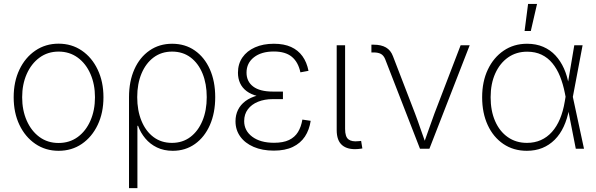

<svg xmlns="http://www.w3.org/2000/svg" viewBox="-20 -770 3084 994"><path d="M283.2 10.7Q215.8 10.7 163.1 -25.1Q110.4 -61 80.6 -123.5Q50.8 -186 50.8 -266.6Q50.8 -347.2 80.6 -409.7Q110.4 -472.2 163.1 -508.1Q215.8 -543.9 283.2 -543.9Q351.1 -543.9 403.6 -508.1Q456.1 -472.2 485.8 -409.4Q515.6 -346.7 515.6 -266.6Q515.6 -186 485.8 -123.5Q456.1 -61 403.8 -25.1Q351.6 10.7 283.2 10.7ZM283.2 -29.8Q340.3 -29.8 382.6 -60.8Q424.8 -91.8 448.2 -145.5Q471.7 -199.2 471.7 -266.6Q471.7 -333.5 448.2 -387.2Q424.8 -440.9 382.3 -471.9Q339.8 -502.9 283.2 -502.9Q227.1 -502.9 184.6 -471.7Q142.1 -440.4 118.4 -387Q94.7 -333.5 94.7 -266.6Q94.7 -199.2 118.4 -145.5Q142.1 -91.8 184.3 -60.8Q226.6 -29.8 283.2 -29.8Z M647.9 204.1V-267.1Q647.9 -349.1 675.8 -411.4Q703.6 -473.6 754.2 -508.5Q804.7 -543.5 871.1 -543.5Q938.5 -543.5 988.5 -508.5Q1038.6 -473.6 1066.4 -411.4Q1094.2 -349.1 1094.2 -267.1Q1094.2 -185.5 1066.7 -122.8Q1039.1 -60.1 989.5 -24.7Q939.9 10.7 874.5 10.7Q828.6 10.7 792.7 -6.6Q756.8 -23.9 732.2 -53.5Q707.5 -83 694.8 -118.7H691.4V204.1ZM870.1 -30.3Q925.3 -30.3 965.6 -60.8Q1005.9 -91.3 1028.1 -144.8Q1050.3 -198.2 1050.3 -267.1Q1050.3 -335.9 1028.6 -389.2Q1006.8 -442.4 966.6 -472.7Q926.3 -502.9 871.1 -502.9Q815.9 -502.9 775.4 -472.7Q734.9 -442.4 712.6 -389.2Q690.4 -335.9 690.4 -267.1Q690.4 -198.2 712.4 -144.5Q734.4 -90.8 774.7 -60.5Q814.9 -30.3 870.1 -30.3Z M1397.5 9.8Q1337.9 9.8 1293.2 -9.5Q1248.5 -28.8 1223.9 -63Q1199.2 -97.2 1199.2 -142.1Q1199.2 -174.8 1212.2 -201.2Q1225.1 -227.5 1250.5 -246.6Q1275.9 -265.6 1313 -275.6Q1350.1 -285.6 1397.9 -285.6H1444.8V-256.8H1391.6Q1349.1 -256.8 1315.7 -243.2Q1282.2 -229.5 1263.2 -204.1Q1244.1 -178.7 1244.1 -143.1Q1244.1 -93.3 1286.1 -62Q1328.1 -30.8 1398.4 -30.8Q1446.3 -30.8 1476.3 -45.2Q1506.3 -59.6 1522.7 -86.4Q1539.1 -113.3 1545.4 -150.9L1588.4 -144.5Q1581.5 -97.7 1558.6 -63Q1535.6 -28.3 1495.8 -9.3Q1456.1 9.8 1397.5 9.8ZM1397.9 -263.2Q1349.6 -263.2 1314.5 -272.2Q1279.3 -281.2 1256.6 -298.3Q1233.9 -315.4 1222.9 -339.6Q1211.9 -363.8 1211.9 -393.6Q1211.9 -439 1235.1 -472.7Q1258.3 -506.3 1300.3 -524.9Q1342.3 -543.5 1397.9 -543.5Q1450.2 -543.5 1486.8 -526.9Q1523.4 -510.3 1545.9 -479Q1568.4 -447.8 1577.1 -403.3L1535.2 -395.5Q1523.9 -448.7 1490.7 -476.1Q1457.5 -503.4 1397.9 -503.4Q1333 -503.4 1294.7 -473.4Q1256.3 -443.4 1256.3 -394Q1256.3 -348.1 1290.8 -322Q1325.2 -295.9 1392.6 -295.9H1444.8V-263.2Z M1833 1.5Q1780.3 5.9 1751.7 -18.1Q1723.1 -42 1723.1 -96.7V-535.6H1766.6V-102.5Q1766.6 -62 1783.9 -48.6Q1801.3 -35.2 1835.4 -39.1Q1840.8 -39.6 1843.3 -39.8Q1845.7 -40 1849.6 -40.5L1856 -1.5Q1851.1 -0.5 1845.2 0.2Q1839.4 1 1833 1.5Z M2154.3 0 1973.6 -464.8Q1965.8 -483.4 1951.7 -491Q1937.5 -498.5 1914.6 -498.5H1902.8V-538.6H1915Q1953.6 -538.6 1978.3 -524.2Q2002.9 -509.8 2014.2 -479.5L2128.4 -183.1Q2143.6 -143.1 2157.2 -102.8Q2170.9 -62.5 2185.5 -22.9H2172.4Q2187 -62.5 2200.7 -102.8Q2214.4 -143.1 2229.5 -183.1L2364.7 -535.6H2411.6L2203.1 0Z M2707.5 10.7Q2638.2 10.7 2585.9 -24.7Q2533.7 -60.1 2504.9 -122.6Q2476.1 -185.1 2476.1 -266.6Q2476.1 -347.7 2505.6 -409.9Q2535.2 -472.2 2587.6 -507.8Q2640.1 -543.5 2708.5 -543.5Q2755.4 -543.5 2792.2 -527.6Q2829.1 -511.7 2855.7 -482.9Q2882.3 -454.1 2899.7 -415.3Q2917 -376.5 2924.8 -330.1H2939L2945.3 -270L3003.4 0H2960.9L2904.3 -288.1Q2895 -335.4 2879.2 -374.8Q2863.3 -414.1 2839.8 -442.6Q2816.4 -471.2 2783.9 -486.8Q2751.5 -502.4 2709 -502.4Q2652.8 -502.4 2610.4 -472.7Q2567.9 -442.9 2543.9 -389.6Q2520 -336.4 2520 -266.6Q2520 -196.3 2543.2 -143.1Q2566.4 -89.8 2608.9 -60.1Q2651.4 -30.3 2708 -30.3Q2747.6 -30.3 2780 -44.7Q2812.5 -59.1 2837.4 -86.9Q2862.3 -114.7 2878.9 -154.3Q2895.5 -193.8 2903.8 -244.1L2953.1 -535.6H2996.1L2945.3 -266.6L2939.5 -205.6H2926.3Q2917 -154.8 2898.4 -114.7Q2879.9 -74.7 2851.8 -46.6Q2823.7 -18.6 2787.6 -3.9Q2751.5 10.7 2707.5 10.7ZM2695.8 -609.4 2713.9 -749.5H2760.3L2728 -609.4Z"/></svg>

Font: Inter 20pt ExtraLight
Style: Regular
Weight: 250
Version: Version 4.001;git-66647c0bb